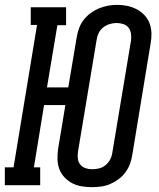

<svg xmlns="http://www.w3.org/2000/svg" viewBox="-37 -765 657 793"><path d="M342 8Q321 8 300 4.5Q279 1 261 -8.5Q243 -18 229 -33Q215 -48 208 -67Q201 -86 200.5 -107.5Q200 -129 203 -150L233 -331H145L103 -74H129V0H-17V-74H19L116 -662H90V-735H236V-661H200L157 -404H245L280 -612Q283 -631 290 -649.5Q297 -668 309 -683.5Q321 -699 337.5 -711Q354 -723 372 -730.5Q390 -738 409 -741.5Q428 -745 447 -745Q469 -745 489.5 -740.5Q510 -736 528 -726.5Q546 -717 560 -702Q574 -687 581 -668Q588 -649 588.5 -627.5Q589 -606 585 -585L509 -123Q506 -104 499 -86Q492 -68 480 -52Q468 -36 451.5 -24Q435 -12 417 -4.5Q399 3 380 5.5Q361 8 342 8ZM344 -66Q358 -66 372.5 -69.5Q387 -73 399 -83Q411 -93 418 -106.5Q425 -120 427 -135L504 -597Q506 -611 504 -625.5Q502 -640 494 -650.5Q486 -661 472.5 -665.5Q459 -670 444 -670Q430 -670 415.5 -665.5Q401 -661 389 -651.5Q377 -642 370.5 -628.5Q364 -615 362 -600L285 -138Q283 -124 284.5 -110Q286 -96 294.5 -85.5Q303 -75 316 -70.5Q329 -66 344 -66Z"/></svg>

Font: Iosevka Slab Extended
Style: Italic
Weight: 400
Width: 7
Italic angle: -9°
Monospace: yes
Designer: Belleve Invis
Foundry: Belleve Invis
Version: Version 11.1.0; ttfautohint (v1.8.3)